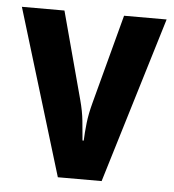

<svg xmlns="http://www.w3.org/2000/svg" viewBox="-45 -639 569 629"><g transform="rotate(5 240.0 -324.0)"><path d="M168 -51 2 -597H142L219 -310Q229 -273 232 -242Q235 -211 238 -178H242Q243 -205 246.5 -236Q250 -267 260 -304L338 -597H478L312 -51Z"/></g></svg>

Font: Noto Sans Tamil UI Condensed
Style: Bold
Weight: 700
Width: 3
Designer: Jelle Bosma - Monotype Design Team
Foundry: Monotype Imaging Inc.
Version: Version 2.004; ttfautohint (v1.8.4.7-5d5b)